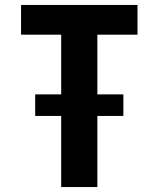

<svg xmlns="http://www.w3.org/2000/svg" viewBox="-20 -755 640 775"><path d="M227 0V-287H122V-374H227V-615H65V-735H535V-615H373V-374H478V-287H373V0Z"/></svg>

Font: Iosevka Custom Heavy Extended
Style: Regular
Weight: 900
Width: 7
Monospace: yes
Designer: Belleve Invis
Foundry: Belleve Invis
Version: Version 11.2.4; ttfautohint (v1.8.4)